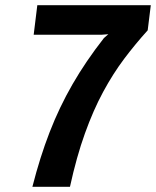

<svg xmlns="http://www.w3.org/2000/svg" viewBox="-20 -721 602 741"><path d="M105 0Q134 -114 171.5 -210.8Q209 -307.5 260 -396Q311 -484.5 381 -574L398 -589L373 -587H110L124 -701H562L550 -604Q502.5 -551.5 459.2 -494Q416 -436.5 378 -366.2Q340 -296 307.8 -206.2Q275.5 -116.5 250 0Z"/></svg>

Font: Expletus Sans
Style: Italic
Weight: 400
Italic angle: -7°
Designer: Jasper de Waard
Foundry: Designtown
Version: Version 7.500